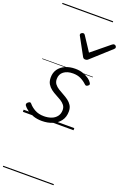

<svg xmlns="http://www.w3.org/2000/svg" viewBox="-273 -1108 1126 1706"><g transform="rotate(20 290.0 -255.0)"><path d="M185 19Q140 19 104 6.5Q68 -6 43 -25Q18 -44 6 -61Q1 -69 2.5 -76.5Q4 -84 13 -92Q23 -100 30.5 -101Q38 -102 45 -93Q66 -67 102 -47Q138 -27 188 -27Q227 -27 258.5 -39Q290 -51 308.5 -75.5Q327 -100 327 -135Q327 -162 312.5 -180.5Q298 -199 275.5 -213Q253 -227 227.5 -240Q202 -253 179.5 -270Q157 -287 142.5 -311Q128 -335 128 -372Q128 -417 150.5 -449.5Q173 -482 214 -500.5Q255 -519 308 -519Q350 -519 383 -507Q416 -495 438.5 -478.5Q461 -462 470 -446Q476 -437 475 -430.5Q474 -424 464 -417Q456 -411 449 -410.5Q442 -410 435 -417Q409 -442 377.5 -457.5Q346 -473 303 -473Q249 -473 216 -448Q183 -423 183 -377Q183 -349 197.5 -330Q212 -311 235 -296.5Q258 -282 283.5 -268.5Q309 -255 331.5 -238.5Q354 -222 368.5 -199Q383 -176 383 -142Q383 -89 356 -53Q329 -17 284 1Q239 19 185 19ZM558 -840Q567 -840 573.5 -833.5Q580 -827 580 -819Q580 -813 577.5 -809.5Q575 -806 571 -802L391 -639Q383 -631 376 -628.5Q369 -626 360 -626Q353 -626 347 -629Q341 -632 336 -641L247 -804Q244 -808 242.5 -812Q241 -816 241 -820Q241 -829 250 -834.5Q259 -840 265 -840Q272 -840 276 -837.5Q280 -835 283 -830L372 -695L537 -830Q544 -835 548 -837.5Q552 -840 558 -840ZM0 510H479V520H0ZM0 -20H479V0H0ZM0 -505H479V-500H0ZM0 -1030H479V-1020H0Z"/></g></svg>

Font: Playwrite CO Guides
Style: Regular
Weight: 400
Designer: Veronika Burian, José Scaglione
Foundry: TypeTogether
Version: Version 1.003